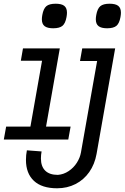

<svg xmlns="http://www.w3.org/2000/svg" viewBox="-40 -810 670 1032"><path d="M99.5 49.5Q99.5 23.5 104.5 -2L183.5 4Q180 23 180 41.5Q180 84.5 203 107.2Q226 130 271 130Q302.5 127.5 329.2 109.5Q356 91.5 373 64.8Q390 38 395 10L482 -482H390L402 -550H579L479 17.5Q469 73 439.8 114.8Q410.5 156.5 366 179.2Q321.5 202 267 202Q185 202 142.2 162Q99.5 122 99.5 49.5ZM-7 -129.5H123.5L186 -483.5H72L83.5 -550H281.5L207.5 -129.5H339.5L327 -60H-19.5ZM185 -706.5Q185 -716 187.5 -730Q193.5 -763.5 209.2 -776.8Q225 -790 259 -790Q291 -790 305.5 -778.5Q320 -767 320 -741.5Q320 -732 317.5 -718Q311.5 -684.5 295.8 -671.2Q280 -658 246 -658Q214.5 -658 199.8 -669.5Q185 -681 185 -706.5ZM475 -706.5Q475 -716 477.5 -730Q483.5 -763.5 499.2 -776.8Q515 -790 549 -790Q581 -790 595.5 -778.5Q610 -767 610 -741.5Q610 -732 607.5 -718Q601.5 -684.5 585.8 -671.2Q570 -658 536 -658Q504.5 -658 489.8 -669.5Q475 -681 475 -706.5Z"/></svg>

Font: JuliaMono
Style: Italic
Weight: 400
Italic angle: -9°
Monospace: yes
Designer: cormullion
Foundry: corm
Version: Version 0.057; ttfautohint (v1.8.4)